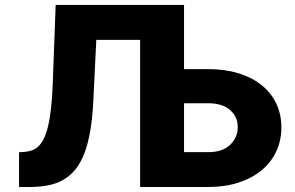

<svg xmlns="http://www.w3.org/2000/svg" viewBox="-20 -747 1180 767"><path d="M74.9 -139.9Q91.6 -141 106.2 -145.8Q120.7 -150.6 132.8 -161.8Q144.9 -172.9 154.7 -192.3Q164.4 -211.6 171.7 -241.7Q179 -271.7 183.8 -313.7Q188.6 -355.8 190.7 -412.6L202.4 -727.3H715.2V-470.9H811.4Q878.2 -470.9 932.2 -454.4Q986.2 -437.9 1024.3 -407.5Q1062.5 -377.1 1083.3 -334.2Q1104 -291.2 1104 -238.3Q1104 -185.4 1083.3 -141.5Q1062.5 -97.7 1024.3 -66.2Q986.2 -34.8 932.2 -17.4Q878.2 0 811.4 0H539.8V-587.7H364.7L353 -348Q349.8 -279.1 340.9 -226.4Q332 -173.7 317.3 -135.1Q302.6 -96.6 281.6 -70.7Q260.7 -44.7 233.3 -28.9Q206 -13.1 172.2 -6.6Q138.5 0 98 0H56.1V-138.8ZM811.4 -139.2Q869 -139.2 899.5 -168.7Q930 -198.2 929.7 -239.7Q930 -279.8 899.5 -307.2Q869 -334.5 811.4 -334.5H715.2V-139.2Z"/></svg>

Font: Inter P Extra Bold
Style: Regular
Weight: 800
Designer: Rasmus Andersson
Foundry: rsms
Version: Version 3.018;git-588b23468